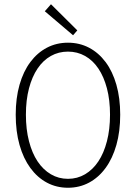

<svg xmlns="http://www.w3.org/2000/svg" viewBox="-20 -872 640 904"><path d="M300 12Q246 12 201 -12Q156 -36 123 -81Q90 -126 72 -189.5Q54 -253 54 -332Q54 -410 72 -473Q90 -536 123 -580Q156 -624 201 -647.5Q246 -671 300 -671Q354 -671 399 -647.5Q444 -624 477 -580Q510 -536 528 -473Q546 -410 546 -332Q546 -253 528 -189.5Q510 -126 477 -81Q444 -36 399 -12Q354 12 300 12ZM300 -30Q344 -30 380.5 -51.5Q417 -73 443 -112Q469 -151 483.5 -207Q498 -263 498 -332Q498 -401 483.5 -456Q469 -511 443 -549.5Q417 -588 380.5 -608.5Q344 -629 300 -629Q256 -629 219.5 -608.5Q183 -588 157 -549.5Q131 -511 116.5 -456Q102 -401 102 -332Q102 -263 116.5 -207Q131 -151 157 -112Q183 -73 219.5 -51.5Q256 -30 300 -30ZM324 -706 191 -819 220 -852 344 -729Z"/></svg>

Font: Source Code Pro Light
Style: Regular
Weight: 300
Monospace: yes
Designer: Paul D. Hunt, Teo Tuominen
Foundry: Adobe Systems Incorporated
Version: Version 2.030;PS 1.000;hotconv 16.6.51;makeotf.lib2.5.65220